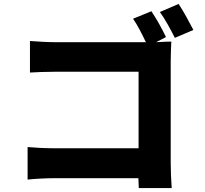

<svg xmlns="http://www.w3.org/2000/svg" viewBox="-20 -895 1040 974"><path d="M961 -743C943 -777 912 -837 886 -875L791 -834C819 -796 846 -744 867 -703L961 -743ZM846 -67V-586C846 -619 848 -661 849 -684C836 -684 803 -683 772 -681L822 -707C805 -743 774 -800 748 -838L655 -800C678 -767 701 -721 720 -681H259C223 -681 172 -684 132 -687V-527C163 -529 214 -531 259 -531H683V-143H247C200 -143 159 -146 120 -149V16C156 12 214 9 252 9H682C682 25 684 42 684 59H851C848 20 846 -33 846 -67Z"/></svg>

Font: Glow Sans SC Normal ExtraBold
Style: Regular
Weight: 800
Designer: Ryoko NISHIZUKA (kana, bopomofo & ideographs); Paul D. Hunt (Latin, Greek & Cyrillic); Sandoll Communications, Soo-young
Version: Version 0.93